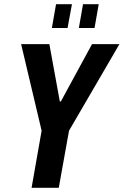

<svg xmlns="http://www.w3.org/2000/svg" viewBox="-20 -898 591 918"><path d="M131 0 179 -273 81 -687H216L266 -413H271L420 -687H551L310 -273L261 0ZM228 -764 248 -878H324L303 -764ZM357 -764 377 -878H452L432 -764Z"/></svg>

Font: Archivo ExtraCondensed
Style: Bold Italic
Weight: 700
Width: 2
Italic angle: -10°
Designer: Hector Gatti
Foundry: Omnibus-Type
Version: Version 2.001